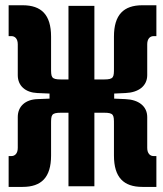

<svg xmlns="http://www.w3.org/2000/svg" viewBox="-20 -716 626 738"><path d="M13.2 2.4H66.9C138.7 2.4 176.3 -33.7 176.3 -118.2V-238.3C176.3 -273.9 176.3 -282.7 214.4 -282.7H243.2V0H342.8V-282.7H379.9C418 -282.7 418 -273.9 418 -238.3V-118.2C418 -33.7 455.6 2.4 527.3 2.4H581.1V-116.2H569.8C557.6 -116.2 545.9 -125.5 545.9 -147.5V-266.1C545.9 -308.1 512.2 -333 462.4 -335L418.9 -336.9V-356.4L462.4 -358.4C512.2 -360.4 545.9 -385.3 545.9 -427.2V-545.9C545.9 -567.9 557.6 -577.1 569.8 -577.1H581.1V-695.8H527.3C455.6 -695.8 418 -659.7 418 -575.2V-455.1C418 -419.4 418 -410.6 379.9 -410.6H342.8V-693.4H243.2V-410.6H214.4C176.3 -410.6 176.3 -419.4 176.3 -455.1V-575.2C176.3 -659.7 138.7 -695.8 66.9 -695.8H13.2V-577.1H24.4C36.6 -577.1 48.3 -567.9 48.3 -545.9V-427.2C48.3 -385.3 78.6 -360.4 123.5 -358.4L170.4 -356.4V-336.9L123.5 -335C78.6 -333.5 48.3 -308.1 48.3 -266.1V-147.5C48.3 -125.5 36.6 -116.2 24.4 -116.2H13.2Z"/></svg>

Font: Cascadia Code
Style: Bold
Weight: 700
Monospace: yes
Designer: Aaron Bell
Foundry: Saja Typeworks
Version: Version 2404.023